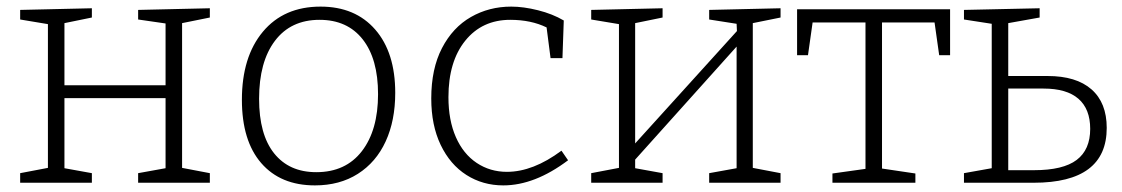

<svg xmlns="http://www.w3.org/2000/svg" viewBox="-20 -553 3395 581"><path d="M615 -528V-500L531 -483V-45L615 -29V0H398V-29L481 -44V-256H175V-44L258 -29V0H41V-29L125 -45V-480L41 -494V-523L258 -528V-500L175 -483V-295H481V-482L398 -494V-523Z M1176 -272Q1176 -188 1147 -125Q1118 -62 1063 -27Q1008 8 933 8Q829 8 770.5 -59.5Q712 -127 712 -251Q712 -381 775.5 -457Q839 -533 950 -533Q1055 -533 1115.5 -463.5Q1176 -394 1176 -272ZM764 -254Q764 -146 809.5 -89Q855 -32 937 -32Q1026 -32 1075 -95.5Q1124 -159 1124 -268Q1124 -375 1077.5 -434Q1031 -493 947 -493Q860 -493 812 -429.5Q764 -366 764 -254Z M1699 -68Q1598 8 1503 8Q1441 8 1391.5 -23.5Q1342 -55 1313.5 -114.5Q1285 -174 1285 -255Q1285 -345 1317.5 -407.5Q1350 -470 1405 -501.5Q1460 -533 1527 -533Q1564 -533 1608 -522Q1652 -511 1686 -491L1682 -377H1646L1634 -470Q1587 -493 1524 -493Q1439 -493 1388 -430Q1337 -367 1337 -259Q1337 -189 1359.5 -138Q1382 -87 1422.5 -60Q1463 -33 1514 -33Q1593 -33 1679 -97Z M2342 -528V-500L2258 -483V-45L2342 -29V0H2126V-29L2209 -44V-412L1902 -70V-44L1985 -29V0H1769V-29L1853 -45V-480L1769 -494V-523L1985 -528V-500L1902 -483V-119L2210 -459L2209 -481L2126 -494V-523Z M2392 -386V-525H2855V-386H2822L2808 -485H2649V-43L2750 -28V0H2499V-28L2599 -42V-485H2439L2425 -386Z M3150 -323Q3237 -323 3283 -282.5Q3329 -242 3329 -166Q3329 0 3108 0H2897V-29L2981 -44V-481L2897 -494V-523L3126 -528V-500L3031 -483V-323ZM3109 -38Q3197 -38 3238 -69Q3279 -100 3279 -163Q3279 -223 3243.5 -254Q3208 -285 3138 -285H3031V-38Z"/></svg>

Font: Bitter Pro Light
Style: Regular
Weight: 300
Designer: Sol Matas, and Bitter project Authors
Foundry: Sol Matas
Version: Version 1.010